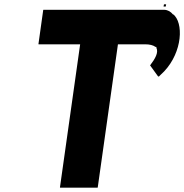

<svg xmlns="http://www.w3.org/2000/svg" viewBox="-20 -857 848 884"><path d="M733 -827H743L745 -837H735ZM710 -510V-508L713 -510ZM719 -512C814 -596 828 -734 785 -784L779 -790H778L776 -791C766 -803 754 -811 736 -812H180L179 -811L157 -654L158 -653H349L256 6L257 7H429L430 6L523 -653H648C669 -653 685 -649 696 -641H700V-637C711 -615 694 -586 671 -556L708 -505H712ZM703 -509V-510H709H710Z"/></svg>

Font: Hussar Woodtype
Style: SeBdObl
Weight: 900
Foundry: Cannot Into Space Fonts
Version: Version 1.07